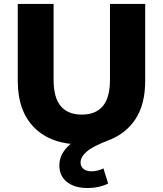

<svg xmlns="http://www.w3.org/2000/svg" viewBox="-20 -720 827 974"><path d="M281.1 119.2Q281.1 68.7 320.6 26.6Q360.1 -15.6 437.9 -42.8L440.2 10.9Q408.9 12.9 393.3 12.9Q240.3 12.9 155.2 -71.4Q70.1 -155.8 70.1 -310.1V-700H251.9V-315.8Q251.9 -224.1 288.5 -181.3Q325.1 -138.6 394.9 -138.6Q464.7 -138.6 501.3 -181.3Q537.9 -224.1 537.9 -315.8V-700H716.6V-310.1Q716.6 -190.6 667.1 -115.6Q617.7 -40.7 528.4 -7.4Q450.7 22.1 419.7 49.3Q388.7 76.4 388.7 104.1Q388.7 124.8 403.5 136.9Q418.3 149.1 444.8 149.1Q460.2 149.1 476.2 144.9Q492.1 140.7 504.7 134.2L528.6 210.8Q510.1 221.2 481.7 227.5Q453.3 233.8 424.4 233.8Q357.6 233.8 319.3 202.8Q281.1 171.8 281.1 119.2Z"/></svg>

Font: iiserrat Thin
Style: Regular
Weight: 100
Designer: Akira Ohta
Foundry: Akira Ohta
Version: Version 1.200;Glyphs 3.3.1 (3343)